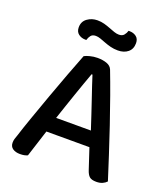

<svg xmlns="http://www.w3.org/2000/svg" viewBox="-147 -910 896 1023"><g transform="rotate(20 301.0 -398.5)"><path d="M421 -152H177L128 1Q119 5 109 7Q99 9 85 9Q60 9 44 -2Q28 -13 28 -35Q28 -46 31 -56.5Q34 -67 39 -80Q52 -122 75.5 -188.5Q99 -255 125.5 -329Q152 -403 179 -474.5Q206 -546 226 -597Q236 -603 257 -608.5Q278 -614 300 -614Q329 -614 352 -606Q375 -598 383 -578Q405 -521 431 -448.5Q457 -376 483 -299Q509 -222 533 -148Q557 -74 576 -14Q567 -4 552.5 2.5Q538 9 518 9Q491 9 479 -1.5Q467 -12 459 -37ZM299 -521Q289 -494 277 -460Q265 -426 252 -388.5Q239 -351 226 -312.5Q213 -274 201 -238H398Q385 -278 371.5 -318.5Q358 -359 345.5 -396Q333 -433 322 -465.5Q311 -498 304 -521ZM231 -802Q252 -802 270 -797Q288 -792 304.5 -785.5Q321 -779 335.5 -774Q350 -769 363 -769Q382 -769 391.5 -780.5Q401 -792 405 -806H411Q433 -806 449 -794Q465 -782 465 -757Q465 -724 443 -706Q421 -688 386 -688Q364 -688 344.5 -693Q325 -698 308.5 -704.5Q292 -711 277.5 -716Q263 -721 251 -721Q232 -721 223 -709.5Q214 -698 210 -683H204Q182 -683 165.5 -695.5Q149 -708 149 -733Q149 -766 174 -784Q199 -802 231 -802Z"/></g></svg>

Font: Baloo Paaji 2 Medium
Style: Regular
Weight: 500
Designer: Shuchita Grover, Noopur Datye and Ek Type
Foundry: Ek Type
Version: Version 1.640;hotconv 1.0.111;makeotfexe 2.5.65597; ttfautoh